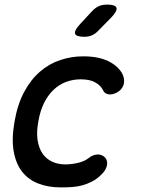

<svg xmlns="http://www.w3.org/2000/svg" viewBox="-20 -805 640 835"><path d="M43 -275Q56 -351 85 -405Q114 -459 154 -493.5Q194 -528 242.5 -544Q291 -560 341 -560Q381 -560 410.5 -553Q440 -546 461.5 -533.5Q483 -521 496.5 -506Q510 -491 516 -475Q524 -450 515.5 -431Q507 -412 487 -402Q468 -392 451 -395Q434 -398 428 -413Q419 -432 395.5 -446Q372 -460 331 -460Q298 -460 268 -449Q238 -438 214 -415.5Q190 -393 172.5 -359Q155 -325 147 -278Q138 -231 143.5 -195.5Q149 -160 165.5 -136.5Q182 -113 207.5 -101.5Q233 -90 264 -90Q290 -90 318.5 -96.5Q347 -103 366 -118Q382 -131 401.5 -133Q421 -135 436 -121Q442 -115 444.5 -106.5Q447 -98 445.5 -88Q444 -78 438 -67Q432 -56 420 -45Q402 -27 381 -16Q360 -5 338 1Q316 7 292.5 8.5Q269 10 245 10Q189 10 146 -7Q103 -24 76 -58.5Q49 -93 39.5 -147Q30 -201 43 -275ZM347 -645Q311 -645 306.5 -658.5Q302 -672 329 -701L380 -756Q395 -772 410.5 -778.5Q426 -785 446 -785Q482 -785 486.5 -771Q491 -757 463 -728L408 -672Q395 -658 380 -651.5Q365 -645 347 -645Z"/></svg>

Font: Maple Mono NL Medium
Style: Italic
Weight: 500
Italic angle: -10°
Monospace: yes
Designer: subframe7536
Version: Version 7.000